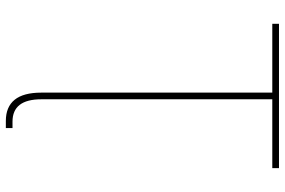

<svg xmlns="http://www.w3.org/2000/svg" viewBox="-178 -589 970 654"><g transform="rotate(90 307.0 -262.0)"><path d="M61.1 -704.5V-727.3H552.6V-704.5H318.2V82.4Q318.2 180.4 394.2 180.4H416.2V203.1H392Q344.1 203.1 319.8 173.1Q295.5 143.1 295.5 82.4V-704.5Z"/></g></svg>

Font: Inter P Thin
Style: Regular
Weight: 100
Designer: Rasmus Andersson
Foundry: rsms
Version: Version 3.018;git-588b23468